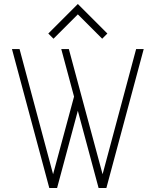

<svg xmlns="http://www.w3.org/2000/svg" viewBox="-20 -942 780 962"><path d="M700 -696 513 0H474L370 -387L266 0H227L40 -696H78L246 -69L351 -458L287 -696H325L389 -458L494 -69L662 -696ZM222 -774 370 -922 518 -774 492 -748 370 -870 248 -748Z"/></svg>

Font: Major Mono Display
Style: Regular
Weight: 400
Designer: Emre Parlak
Foundry: Emre Parlak
Version: Version 2.000; ttfautohint (v1.8) -l 8 -r 50 -G 200 -x 14 -D